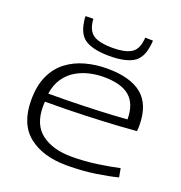

<svg xmlns="http://www.w3.org/2000/svg" viewBox="-138 -885 958 1014"><g transform="rotate(20 341.5 -378.0)"><path d="M347 10Q212 10 132.5 -53.5Q53 -117 53 -251Q53 -331 78.5 -387Q104 -443 149 -477.5Q194 -512 252 -528Q310 -544 375 -544Q505 -544 570.5 -490Q636 -436 636 -318Q636 -312 635.5 -303.5Q635 -295 634 -287Q603 -284 529.5 -279.5Q456 -275 352 -271Q248 -267 124 -267Q123 -253 123 -240Q123 -137 186.5 -89.5Q250 -42 355 -42Q429 -42 500.5 -52.5Q572 -63 620 -74L629 -25Q579 -12 505.5 -1Q432 10 347 10ZM126 -313Q234 -313 326.5 -316Q419 -319 482.5 -322.5Q546 -326 566 -328Q566 -414 519 -455Q472 -496 372 -496Q333 -496 293.5 -487Q254 -478 219 -457.5Q184 -437 159 -401.5Q134 -366 126 -313ZM361 -610Q275 -610 229.5 -636Q184 -662 174 -734Q171 -748 171 -765L215 -766Q215 -761 215.5 -755.5Q216 -750 217 -745Q225 -694 259.5 -675Q294 -656 361 -656Q427 -656 462 -675Q497 -694 504 -745Q505 -750 505.5 -755.5Q506 -761 506 -766L550 -765Q550 -757 549 -749Q548 -741 547 -734Q537 -662 492 -636Q447 -610 361 -610Z"/></g></svg>

Font: Georama Extended Light
Style: Regular
Weight: 300
Width: 7
Designer: Jean-Baptiste Levee
Foundry: Production Type
Version: Version 1.000